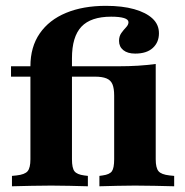

<svg xmlns="http://www.w3.org/2000/svg" viewBox="-20 -651 647 671"><path d="M158.9 -2.4Q122.6 -2.4 90.7 -1.6Q58.9 -0.8 21.8 0V-36.3L37.9 -37.9Q66.9 -41.1 76.6 -52.8Q86.3 -64.5 86.3 -94.4V-209.7H231.5V-94.4Q231.5 -63.7 240.3 -52.4Q249.2 -41.1 274.2 -37.9L287.1 -36.3V0Q252.4 -0.8 222.6 -1.6Q192.7 -2.4 158.9 -2.4ZM86.3 -209.7V-419.4Q86.3 -487.1 119 -534.3Q151.6 -581.5 210.9 -606Q270.2 -630.6 350 -630.6Q407.3 -630.6 448.8 -619Q490.3 -607.3 512.9 -586.3Q535.5 -565.3 535.5 -534.7Q535.5 -503.2 514.1 -483.5Q492.7 -463.7 452.4 -463.7Q425.8 -463.7 410.9 -475.8Q396 -487.9 396 -508.1Q396 -524.2 404 -535.5Q412.1 -546.8 420.6 -555.6Q429 -564.5 429 -573.4Q429 -583.1 413.3 -587.9Q397.6 -592.7 368.5 -592.7Q297.6 -592.7 264.5 -557.7Q231.5 -522.6 231.5 -447.6V-209.7ZM451.6 -2.4Q419.4 -2.4 390.3 -1.6Q361.3 -0.8 327.4 0V-36.3L338.7 -37.9Q362.9 -41.1 371 -52.4Q379 -63.7 379 -94.4V-209.7H524.2V-94.4Q524.2 -64.5 533.9 -52.8Q543.5 -41.1 572.6 -37.9L588.7 -36.3V0Q552.4 -0.8 520.2 -1.6Q487.9 -2.4 451.6 -2.4ZM379 -209.7V-316.9Q379 -341.9 373 -356.5Q366.9 -371 352 -377Q337.1 -383.1 312.1 -383.1L394.4 -419.4Q430.6 -419.4 462.5 -421.4Q494.4 -423.4 524.2 -427.4V-209.7ZM18.5 -383.1V-419.4H422.6V-383.1Z"/></svg>

Font: Playfair 9pt Black
Style: Regular
Weight: 900
Designer: Claus Eggers Sørensen
Foundry: Claus Eggers Sørensen
Version: Version 2.203